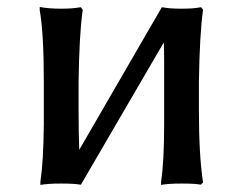

<svg xmlns="http://www.w3.org/2000/svg" viewBox="-20 -519 702 550"><path d="M93.8 -489.3V-499Q119.1 -494.1 155.3 -494.1Q187.5 -494.1 209 -498H211.9L216.8 -491.2V-489.3Q207 -419.9 205.1 -285.2V-203.1Q205.1 -137.7 207 -89.8L443.4 -498H446.3Q465.8 -494.1 500 -494.1Q534.2 -494.1 553.7 -498H556.6L561.5 -491.2V-489.3Q551.8 -419.9 549.8 -285.2V-203.1Q549.8 -73.2 561.5 2V3.9L555.7 9.8H553.7Q539.1 6.8 500 6.8Q460.9 6.8 441.4 10.7V2Q450.2 -56.6 450.2 -163.1V-343.8Q450.2 -372.1 449.2 -397.5L211.9 9.8H209Q192.4 6.8 155.3 6.8Q116.2 6.8 95.7 10.7V2Q104.5 -56.6 105.5 -163.1V-285.2Q105.5 -424.8 93.8 -489.3Z"/></svg>

Font: GenEi LateMin P v2
Style: Medium
Weight: 500
Designer: o_tamon (Modified)
Foundry: o_tamon / Adobe Systems Incorporated / FONT 910 / Philipp H. Poll
Version: Version 2.1;Original Version 1.004